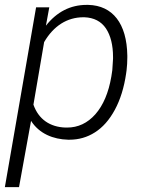

<svg xmlns="http://www.w3.org/2000/svg" viewBox="-33 -558 596 781"><path d="M244.1 10.3C246.1 10.3 247.6 10.3 249.5 10.3C287.1 10.3 321.8 0.5 353 -19.5C384.8 -39.6 411.6 -69.8 434.1 -111.3C456.5 -152.8 471.7 -201.7 480 -258.8L481.9 -272.5C483.9 -289.1 484.9 -306.6 484.9 -324.2C484.9 -327.1 484.9 -329.6 484.9 -332C482.9 -462.4 425.3 -535.6 326.2 -538.1C323.7 -538.1 321.8 -538.1 319.3 -538.1C253.4 -538.1 198.2 -509.8 153.8 -453.6L167.5 -528.3H113.8L-13.2 203.1H44.4L93.3 -66.4C126.5 -14.2 183.6 8.8 244.1 10.3ZM419.9 -246.6C408.7 -180.7 386.7 -129.4 355 -93.3C322.8 -57.1 284.7 -39.1 239.7 -39.1C237.8 -39.1 235.8 -39.1 233.9 -39.1C170.9 -41 124 -72.3 103 -132.3L146.5 -386.7C185.1 -453.1 240.7 -487.8 306.2 -487.8C307.6 -487.8 308.6 -487.8 310.1 -487.8C349.1 -486.3 378.4 -471.2 397.9 -442.4C417 -413.6 426.8 -374.5 426.8 -326.2C426.8 -323.7 426.8 -321.3 426.8 -318.8L423.8 -272.5Z"/></svg>

Font: Roboto Light
Style: Italic
Weight: 300
Italic angle: -12°
Designer: Google
Version: Version 2.137; 2017